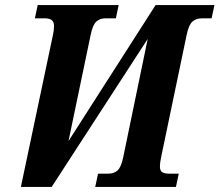

<svg xmlns="http://www.w3.org/2000/svg" viewBox="-20 -734 862 754"><path d="M188 -597Q192 -613 192 -632Q192 -649 182.5 -655.5Q173 -662 157 -662H117L128 -714H446L435 -662H394Q372 -662 358 -649Q344 -636 336 -597L249 -180L591 -714H822L811 -662H773Q750 -662 735.5 -649Q721 -636 713 -597L613 -118Q608 -95 608 -81Q608 -63 617.5 -57.5Q627 -52 645 -52H682L671 0H354L365 -52H405Q428 -52 442 -65Q456 -78 464 -117L560 -581L183 0H62Z"/></svg>

Font: Noto Serif Narrow
Style: Bold Italic
Weight: 700
Width: 4
Italic angle: -12°
Designer: Monotype Design Team
Foundry: Monotype Imaging Inc.
Version: Version 1.001